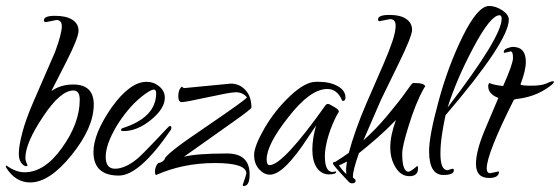

<svg xmlns="http://www.w3.org/2000/svg" viewBox="-22 -577 1876 643"><path d="M79 34Q30 34 -1 -15Q-4 -20 -1 -23Q31 0 60 0Q127 0 185 -81Q245 -164 245 -243Q245 -274 224 -274Q180 -274 122 -186Q63 -98 63 -48Q63 -39 70 -24Q70 -19 62.5 -21Q55 -23 48 -33.5Q41 -44 41 -62Q41 -88 52.5 -132Q64 -176 89 -234L162 -402Q185 -464 185 -489Q185 -510 167 -510L132 -503Q125 -503 125 -509Q125 -524 162 -524Q200 -524 220 -511Q241 -498 241 -474Q241 -451 202 -374L150 -272Q181 -294 223 -294Q292 -294 292 -227Q292 -150 218 -58Q144 34 79 34Z M376 11Q291 11 291 -68Q291 -129 351 -216Q413 -303 469 -303Q493 -303 511.5 -287.5Q530 -272 530 -250Q530 -213 483 -175Q437 -138 392 -138Q383 -138 383 -142L386 -147Q501 -183 501 -265Q501 -277 493 -277Q482 -277 453 -254Q428 -234 406.5 -208Q385 -182 368 -154Q332 -93 332 -52Q332 -12 363 -12Q399 -12 442 -49Q456 -62 472 -78.5Q488 -95 507 -115Q544 -155 546 -155Q552 -155 552 -150.5Q552 -146 550 -142Q445 11 376 11Z M794 46Q791 46 791 42Q803 7 803 4Q803 -31 698 -31Q591 -31 501 9Q497 9 497 -4Q497 -9 499.5 -17Q502 -25 507 -30L508 -31Q522 -33 529 -43Q529 -59 666 -151Q804 -245 805 -251Q791 -268 768 -268Q757 -268 733 -263.5Q709 -259 672 -251Q635 -243 614 -239Q593 -235 587 -235Q575 -235 575 -255Q575 -277 587 -287Q592 -282 595 -282L751 -297Q780 -297 800 -275.5Q820 -254 820 -217Q820 -212 762 -171L594 -52Q636 -63 738 -63Q814 -63 814 7Q814 46 794 46Z M882 8Q862 8 845.5 -10.5Q829 -29 829 -58Q829 -87 864 -148Q899 -208 950 -256Q1000 -303 1036 -303H1046Q1083 -303 1109 -288.5Q1135 -274 1135 -250Q1135 -239 1126 -239Q1123 -239 1123 -242Q1107 -279 1074 -279Q1017 -279 944 -185Q871 -93 871 -43Q871 -24 881 -24Q926 -24 1070 -227Q1070 -227 1070 -227Q1069 -226 1071.5 -227.5Q1074 -229 1076 -229Q1081 -229 1097 -219Q1113 -210 1113 -203Q1113 -203 1109 -196.5Q1105 -190 1099 -177Q1083 -143 1074.5 -110.5Q1066 -78 1066 -54Q1066 -1 1092 -1L1102 -3L1104 -2Q1104 7 1079 7Q1055 7 1039 -15Q1024 -38 1024 -76Q1024 -113 1037 -158Q1036 -155 1030 -147Q1024 -139 1011 -119Q929 8 882 8Z M1157 37Q1151 37 1146 32Q1093 -24 1093 -29Q1093 -35 1099 -35H1101Q1128 -52 1146 -65Q1155 -99 1170.5 -143Q1186 -187 1206 -233L1263 -364Q1282 -408 1292.5 -439.5Q1303 -471 1303 -491Q1303 -513 1284 -513L1249 -506Q1244 -506 1244 -512Q1244 -527 1282 -527Q1320 -527 1339 -513Q1358 -500 1358 -477Q1358 -456 1313 -364L1254 -243L1195 -107Q1236 -143 1276 -191Q1317 -240 1337.5 -269.5Q1358 -299 1361 -299H1366Q1402 -299 1402 -286Q1402 -287 1401.5 -286.5Q1401 -286 1402 -285V-286Q1401 -288 1397 -280Q1383 -255 1370.5 -224Q1358 -193 1347 -157Q1325 -87 1325 -63Q1325 -2 1346 -2Q1353 -2 1375 -21Q1378 -21 1378 -13Q1378 13 1349 13Q1321 13 1303 -16Q1285 -45 1285 -83Q1285 -124 1304 -175Q1272 -142 1240.5 -114.5Q1209 -87 1180 -64Q1160 -7 1160 13V18Q1169 24 1169 28Q1169 37 1157 37ZM1138 6Q1138 4 1137.5 0.5Q1137 -3 1137 -7Q1137 -17 1140 -36Q1129 -30 1122 -27Q1115 -24 1113 -23Q1118 -16 1124 -8.5Q1130 -1 1138 6Z M1463 9Q1415 9 1415 -71Q1415 -122 1447 -239Q1479 -357 1528 -456Q1578 -557 1616 -557Q1638 -557 1660 -542.5Q1682 -528 1682 -511Q1682 -439 1470 -191Q1462 -154 1457.5 -122Q1453 -90 1453 -62Q1453 -7 1477 -7L1493 -12Q1498 -12 1498 -7Q1498 9 1463 9ZM1477 -217Q1658 -453 1658 -514Q1658 -526 1651 -526Q1621 -526 1564 -419Q1507 -312 1477 -217Z M1616 19Q1572 19 1572 -28Q1572 -70 1600 -138Q1611 -164 1622 -190Q1633 -216 1647 -249Q1613 -262 1613 -288Q1613 -296 1617 -299Q1632 -292 1663 -289Q1696 -363 1696 -383Q1696 -405 1688 -405L1668 -400Q1665 -400 1665 -403Q1665 -411 1677 -415.5Q1689 -420 1695 -420Q1739 -420 1739 -370Q1739 -341 1721 -294Q1725 -290 1757 -290Q1790 -290 1807 -297Q1823 -305 1830 -305Q1833 -305 1833 -303Q1833 -300 1828 -295Q1807 -277 1778.5 -264Q1750 -251 1713 -246H1710Q1709 -246 1707 -245.5Q1705 -245 1699 -243Q1608 -62 1608 -13Q1608 3 1620 3L1648 -3L1649 -2Q1649 19 1616 19Z"/></svg>

Font: Qwigley
Style: Regular
Weight: 400
Designer: Robert E. Leuschke
Foundry: Robert E. Leuschke
Version: Version 1.010; ttfautohint (v1.8.3)